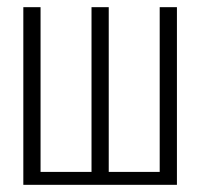

<svg xmlns="http://www.w3.org/2000/svg" viewBox="-20 -515 558 535"><path d="M45 0V-495H93V-36H235V-495H283V-36H425V-495H473V0Z"/></svg>

Font: Alumni Sans Light
Style: Regular
Weight: 300
Version: Version 1.018